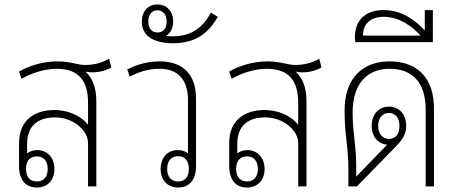

<svg xmlns="http://www.w3.org/2000/svg" viewBox="-20 -832 2041 857"><path d="M144 5C194 5 223 -30 223 -78C223 -126 193 -162 146 -162C127 -162 112 -156 101 -147V-190C101 -272 151 -308 226 -308C306 -308 373 -251 373 -193V0H410V-379C410 -439 394 -482 363 -511L364 -512C374 -510 384 -509 391 -509C423 -509 453 -517 477 -531L467 -570C431 -549 395 -542 359 -542C327 -542 293 -558 237 -558C173 -558 114 -540 65 -513L76 -480C118 -505 179 -525 233 -525C336 -525 373 -466 373 -373V-276H372C339 -318 279 -341 224 -341C140 -341 65 -301 65 -193V-91C65 -31 93 5 144 5ZM145 -22C113 -22 96 -43 96 -78C96 -113 113 -134 145 -134C175 -134 193 -113 193 -78C193 -43 175 -22 145 -22Z M855 -391C855 -506 791 -558 692 -558C634 -558 587 -542 548 -522L559 -490C599 -511 642 -525 692 -525C774 -525 819 -477 819 -385V-148C807 -157 792 -162 773 -162C726 -162 697 -126 697 -78C697 -30 726 5 775 5C827 5 855 -31 855 -91ZM775 -135C806 -135 823 -113 823 -78C823 -43 806 -22 775 -22C744 -22 726 -43 726 -78C726 -113 744 -135 775 -135Z M753 -639C848 -639 909 -680 952 -757L921 -776C883 -702 825 -670 754 -670C745 -670 733 -670 722 -672C742 -685 753 -709 753 -736C753 -782 724 -812 683 -812C640 -812 613 -781 613 -735C613 -672 665 -639 753 -639ZM683 -687C657 -687 642 -706 642 -736C642 -766 657 -786 683 -786C708 -786 724 -766 724 -736C724 -706 709 -687 683 -687Z M1082 5C1132 5 1161 -30 1161 -78C1161 -126 1131 -162 1084 -162C1065 -162 1050 -156 1039 -147V-190C1039 -272 1089 -308 1164 -308C1244 -308 1311 -251 1311 -193V0H1348V-379C1348 -439 1332 -482 1301 -511L1302 -512C1312 -510 1322 -509 1329 -509C1361 -509 1391 -517 1415 -531L1405 -570C1369 -549 1333 -542 1297 -542C1265 -542 1231 -558 1175 -558C1111 -558 1052 -540 1003 -513L1014 -480C1056 -505 1117 -525 1171 -525C1274 -525 1311 -466 1311 -373V-276H1310C1277 -318 1217 -341 1162 -341C1078 -341 1003 -301 1003 -193V-91C1003 -31 1031 5 1082 5ZM1083 -22C1051 -22 1034 -43 1034 -78C1034 -113 1051 -134 1083 -134C1113 -134 1131 -113 1131 -78C1131 -43 1113 -22 1083 -22Z M1535 0H1573L1736 -167C1768 -199 1793 -226 1793 -269C1793 -322 1762 -356 1716 -356C1668 -356 1639 -319 1639 -270C1639 -221 1668 -190 1708 -186L1570 -44V-87C1570 -191 1554 -233 1554 -330C1554 -465 1625 -525 1718 -525C1822 -525 1880 -463 1880 -343V0H1917V-349C1917 -480 1846 -558 1719 -558C1602 -558 1518 -486 1518 -340C1518 -223 1535 -182 1535 -74ZM1716 -212C1687 -212 1668 -236 1668 -270C1668 -305 1687 -328 1716 -328C1745 -328 1763 -305 1763 -270C1763 -233 1745 -212 1716 -212Z M1566 -644H1912V-787H1876V-696C1828 -749 1766 -787 1693 -787C1611 -787 1564 -743 1564 -663ZM1600 -673C1600 -722 1630 -757 1693 -757C1761 -757 1820 -715 1857 -673Z"/></svg>

Font: Noto Sans Thai Looped SemiCondensed ExtraLight
Style: Regular
Weight: 200
Width: 4
Designer: Sasikarn Vongin, Ben Mitchell
Foundry: The Fontpad Ltd
Version: Version 1.001